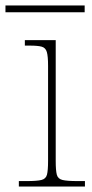

<svg xmlns="http://www.w3.org/2000/svg" viewBox="-38 -683 338 703"><path d="M31 0V-20H61Q97 -20 113.5 -24Q130 -28 134 -43.5Q138 -59 138 -94V-442Q138 -477 133.5 -492.5Q129 -508 115 -512Q101 -516 71 -516H53V-536H166V-94Q166 -59 170 -43.5Q174 -28 191 -24Q208 -20 245 -20H273V0ZM-18 -638V-663H272V-638Z"/></svg>

Font: Noto Serif Lao Thin
Style: Regular
Weight: 250
Designer: Monotype Design Team
Foundry: Monotype Imaging Inc.
Version: Version 2.003